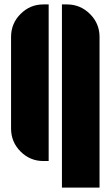

<svg xmlns="http://www.w3.org/2000/svg" viewBox="-20 -728 500 868"><path d="M430 -561V120H260V-708H283Q343 -708 386.5 -665Q430 -622 430 -561ZM30 -561Q30 -622 73 -665Q116 -708 176 -708H200V0H176Q116 0 73 -43Q30 -86 30 -147Z"/></svg>

Font: Promplate
Style: Bold
Weight: 400
Designer: Evgeny Tarasenko
Foundry: Evgeny Tarasenko
Version: Version 1.000